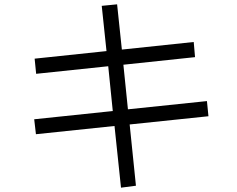

<svg xmlns="http://www.w3.org/2000/svg" viewBox="-20 -834 1096 887"><path d="M936 -367 943 -297 579 -259 608 24 539 33 509 -252 146 -214 138 -283 501 -321 480 -528 147 -493 140 -563 472 -598 450 -807 521 -814 543 -605 875 -640 881 -570 550 -535 571 -329Z"/></svg>

Font: PlemolJP
Style: Regular
Weight: 400
Monospace: yes
Version: v2.0.4; ttfautohint (v1.8.4.7-5d5b-dirty) -l 6 -r 45 -G 200 